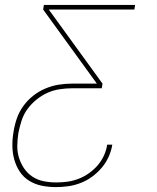

<svg xmlns="http://www.w3.org/2000/svg" viewBox="-20 -540 640 783"><path d="M208 223Q179 223 151 217.5Q123 212 99.5 197.5Q76 183 61 160.5Q46 138 38.5 111.5Q31 85 30.5 56.5Q30 28 35 -1Q39 -28 48 -55Q57 -82 74 -106Q91 -130 114 -148.5Q137 -167 164 -178.5Q191 -190 218.5 -194.5Q246 -199 273 -199H375L156 -501L159 -520H531L528 -501H179L398 -199L395 -180H273Q249 -180 223 -176Q197 -172 173.5 -161.5Q150 -151 128.5 -133.5Q107 -116 91.5 -94.5Q76 -73 68 -48Q60 -23 55 2Q51 28 50.5 54Q50 80 57.5 103.5Q65 127 78.5 147Q92 167 112.5 180.5Q133 194 158 199Q183 204 209 204Q232 204 254.5 201Q277 198 299.5 189.5Q322 181 342 167Q362 153 378 134.5Q394 116 404 94Q414 72 417 50H438Q434 75 423 99.5Q412 124 394.5 144.5Q377 165 355 181Q333 197 308 206.5Q283 216 258 219.5Q233 223 208 223Z"/></svg>

Font: Iosevka Thin Extended Oblique
Style: Regular
Weight: 100
Width: 7
Italic angle: -9°
Monospace: yes
Designer: Belleve Invis
Foundry: Belleve Invis
Version: Version 32.5.0; ttfautohint (v1.8.4)